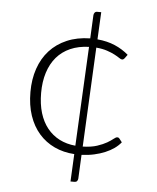

<svg xmlns="http://www.w3.org/2000/svg" viewBox="-53 -670 686 841"><g transform="rotate(5 290.0 -249.0)"><path d="M294.5 5.5Q246.5 2.5 207 -16Q167.5 -34.5 139 -67Q110.5 -99.5 95 -145.2Q79.5 -191 79.5 -249Q79.5 -305 95.5 -351.8Q111.5 -398.5 142.2 -432.2Q173 -466 217.8 -485.2Q262.5 -504.5 320 -505.5L325 -608Q325.5 -614.5 329.2 -619.2Q333 -624 340 -624H358L352 -504Q395.5 -500 429.2 -485.5Q463 -471 489.5 -448L477.5 -431.5Q475 -429 472.8 -427.2Q470.5 -425.5 466.5 -425.5Q462 -425.5 453.8 -431.2Q445.5 -437 431.8 -444.2Q418 -451.5 398 -458.2Q378 -465 350 -467.5L328.5 -30.5Q366 -31.5 391.5 -40Q417 -48.5 433.8 -58.2Q450.5 -68 460.2 -76Q470 -84 475.5 -84Q479.5 -84 481.5 -83Q483.5 -82 485.5 -79.5L497.5 -64Q486 -49.5 468.8 -37.2Q451.5 -25 429.5 -15.8Q407.5 -6.5 381.5 -0.8Q355.5 5 326.5 6L321.5 111Q321 117.5 317.2 122Q313.5 126.5 306.5 126.5H288.5ZM126.5 -249Q126.5 -200 138.2 -161.2Q150 -122.5 172.2 -94.8Q194.5 -67 225.8 -51Q257 -35 296 -31.5L318 -468Q272 -466.5 236.2 -450.8Q200.5 -435 176.2 -406.8Q152 -378.5 139.2 -338.5Q126.5 -298.5 126.5 -249Z"/></g></svg>

Font: Lato TR Light
Style: Regular
Weight: 300
Designer: Lukasz Dziedzic
Foundry: Lukasz Dziedzic
Version: Version 1.104 2013